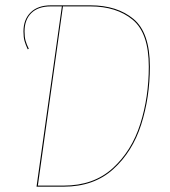

<svg xmlns="http://www.w3.org/2000/svg" viewBox="-20 -700 639 720"><path d="M542 -450Q542 -335 509.5 -233Q477 -131 404.5 -65.5Q332 0 219 0H117L212 -676H170Q123 -676 97.5 -651Q72 -626 72 -582Q72 -561 76 -547Q80 -533 88 -517L84 -515Q76 -532 72 -546Q68 -560 68 -582Q68 -627 95 -653.5Q122 -680 171 -680H319Q419 -680 480.5 -629Q542 -578 542 -450ZM538 -450Q538 -576 477.5 -626Q417 -676 319 -676H216L122 -4H219Q331 -4 402.5 -69Q474 -134 506 -235Q538 -336 538 -450Z"/></svg>

Font: Fira Sans Condensed Four
Style: Italic
Weight: 100
Width: 3
Italic angle: -8°
Designer: bBox Type GmbH & Carrois Corporate GbR & Edenspiekermann AG
Foundry: bBox Type GmbH & Carrois Corporate GbR & Edenspiekermann AG
Version: Version 4.301